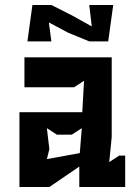

<svg xmlns="http://www.w3.org/2000/svg" viewBox="-20 -750 540 770"><path d="M58 0H178L298 -82V0H482V-126H458L418 -100L428 -200V-520H78V-400H277L317 -426L310 -300H58ZM90 -584H186L176 -660L253 -619L338 -584H414L434 -730H338L348 -644L271 -687L186 -730H110ZM168 -112 178 -152 168 -236 208 -210H268L308 -236L300 -136Z"/></svg>

Font: Pescante Normal
Style: Regular
Weight: 400
Designer: Ariel Martín Pérez
Foundry: Tunera Type Foundry
Version: Version 1.000;FEAKit 1.0